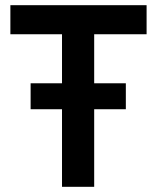

<svg xmlns="http://www.w3.org/2000/svg" viewBox="-20 -720 605 740"><path d="M98 -299V-399H465V-299ZM219 0V-648H343V0ZM20 -588V-700H545V-588Z"/></svg>

Font: SUSE SemiBold
Style: Regular
Weight: 600
Designer: Rene Bieder
Foundry: SUSE
Version: Version 1.000